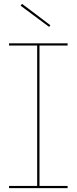

<svg xmlns="http://www.w3.org/2000/svg" viewBox="-20 -977 398 997"><path d="M94.5 -957 241.5 -846 235 -837.5 87 -947.5ZM27 -740.5V-752H331V-740.5H185V-11.5H331V0H27V-11.5H173V-740.5Z"/></svg>

Font: Hepta Slab ExtraLight Thin
Style: Regular
Weight: 250
Version: Version 1.102